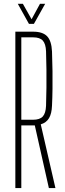

<svg xmlns="http://www.w3.org/2000/svg" viewBox="-20 -962 332 982"><path d="M58.5 0V-800H149.5Q198.5 -800 221 -776.5Q243.5 -753 246 -698.5Q248 -647 248.5 -599Q249 -551 248.5 -507Q248 -463 246 -422Q244.5 -381 230.8 -357.8Q217 -334.5 188.5 -326L263.5 0H230L158 -320.5H89V0ZM89 -349.5H148.5Q183.5 -349.5 198.8 -366.2Q214 -383 215.5 -421Q217 -467.5 217.5 -514Q218 -560.5 217.5 -607Q217 -653.5 215.5 -699.5Q214 -737.5 199 -754.2Q184 -771 149.5 -771H89ZM128 -840 71 -942.5H97L141.5 -863.5L184.5 -942.5H211L153.5 -840Z"/></svg>

Font: Big Shoulders Display Thin ExtraLight
Style: Regular
Weight: 250
Version: Version 2.002